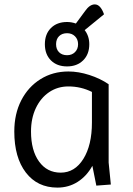

<svg xmlns="http://www.w3.org/2000/svg" viewBox="-20 -839 604 873"><path d="M285 -537Q239 -537 211.5 -564.5Q184 -592 184 -638Q184 -684 211.5 -711.5Q239 -739 285 -739Q305 -739 325 -732L367 -789Q388 -819 411 -819Q437 -819 453 -774L365 -702Q386 -675 386 -638Q386 -592 358 -564.5Q330 -537 285 -537ZM285 -588Q307 -588 321 -602Q335 -616 335 -638Q335 -660 321 -674Q307 -688 285 -688Q262 -688 248.5 -674.5Q235 -661 235 -638Q235 -615 248.5 -601.5Q262 -588 285 -588ZM241 14Q150 14 97.5 -54.5Q45 -123 45 -241Q45 -321 76.5 -382.5Q108 -444 164 -479Q220 -514 291 -514Q337 -514 386.5 -498Q436 -482 474 -456V-100L484 0L418 5L400 -85Q374 -38 333 -12Q292 14 241 14ZM256 -54Q320 -54 359 -116.5Q398 -179 398 -282V-421Q348 -446 291 -446Q242 -446 203.5 -420Q165 -394 143 -347.5Q121 -301 121 -241Q121 -155 157.5 -104.5Q194 -54 256 -54Z"/></svg>

Font: Imprima
Style: Regular
Weight: 400
Designer: Eduardo Tunni
Foundry: Eduardo Tunni
Version: Version 1.002; ttfautohint (v1.8.4.7-5d5b);gftools[0.9.23]